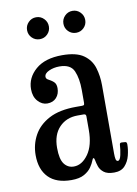

<svg xmlns="http://www.w3.org/2000/svg" viewBox="-83 -767 593 832"><g transform="rotate(-10 214.0 -351.0)"><path d="M29 -123Q29 -170 50.8 -210Q72.5 -250 118.5 -274.5Q164.5 -299 238 -299H262Q270.5 -299 272.8 -301Q275 -303 275 -312V-367Q275 -417.5 260.5 -450.8Q246 -484 197 -484Q171.5 -484 150.8 -474.5Q130 -465 130 -450Q130 -441 140.8 -435.8Q151.5 -430.5 162.2 -421.5Q173 -412.5 173 -393Q173 -367.5 158.2 -351.2Q143.5 -335 118 -335Q95 -335 77 -355Q59 -375 59 -408Q59 -458.5 100.2 -494.2Q141.5 -530 217 -530Q279.5 -530 311.2 -507.5Q343 -485 354 -448.8Q365 -412.5 365 -372V-71Q365 -56 367 -46.5Q369 -37 376 -37Q385.5 -37 390.5 -60.2Q395.5 -83.5 396.5 -104Q397 -109.5 399.5 -111.5Q402 -113.5 410 -112.5L422 -111.5Q428.5 -111 428.5 -99.5Q428.5 -77.5 422 -51.8Q415.5 -26 399 -8Q382.5 10 352 10H351.5Q321.5 10 306.5 -1.8Q291.5 -13.5 286.2 -29.2Q281 -45 279 -57Q277.5 -66 274 -67Q270.5 -68 266.5 -56.5Q262.5 -45.5 252 -29.8Q241.5 -14 220.5 -2Q199.5 10 164 10Q97.5 10 63.2 -25Q29 -60 29 -123ZM126 -138Q126 -88 142 -67Q158 -46 184 -46Q220 -46 247.5 -84.5Q275 -123 275 -191V-251Q275 -261 265 -261H238Q188.5 -261 157.2 -228.5Q126 -196 126 -138ZM294.5 -615Q274.5 -615 260.5 -629Q246.5 -643 246.5 -663Q246.5 -683 260.5 -697.2Q274.5 -711.5 294.5 -711.5Q314.5 -711.5 328.5 -697.2Q342.5 -683 342.5 -663Q342.5 -643 328.5 -629Q314.5 -615 294.5 -615ZM134.5 -615Q114.5 -615 100.5 -629Q86.5 -643 86.5 -663Q86.5 -683 100.5 -697.2Q114.5 -711.5 134.5 -711.5Q154.5 -711.5 168.5 -697.2Q182.5 -683 182.5 -663Q182.5 -643 168.5 -629Q154.5 -615 134.5 -615Z"/></g></svg>

Font: Besley* Condensed
Style: Regular
Weight: 400
Width: 3
Designer: Owen Earl
Foundry: indestructible type*
Version: Version 3.000; ttfautohint (v1.8.3)